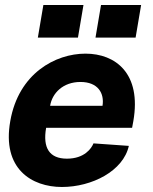

<svg xmlns="http://www.w3.org/2000/svg" viewBox="-20 -730 611 766"><path d="M227 16C347 16 472 -48 494 -148L353 -158C345 -138 317 -97 247 -97C177 -97 150 -140 164 -220H507L512 -247C545 -437 441 -516 321 -516C201 -516 54 -437 21 -247C-13 -56 107 16 227 16ZM131 -580H291L313 -710H153ZM180 -308C188 -358 231 -403 301 -403C371 -403 397 -358 389 -308ZM361 -580H521L543 -710H383Z"/></svg>

Font: Uncut Sans
Style: Bold Italic
Weight: 700
Italic angle: -10°
Designer: Kasper Nordkvist
Foundry: Uncut Type
Version: Version 1.111;FEAKit 1.0